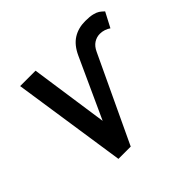

<svg xmlns="http://www.w3.org/2000/svg" viewBox="-134 -711 873 873"><g transform="rotate(-45 302.0 -275.0)"><path d="M189 -550 243.5 -173 375 -461Q396.5 -508 430 -529Q463.5 -550 508.5 -550Q537.5 -550 555.2 -545.5Q573 -541 582.2 -534.8Q591.5 -528.5 603.5 -517L566 -445.5Q555.5 -453 542 -457.5Q528.5 -462 514.5 -462Q493.5 -462 475.5 -450.5Q457.5 -439 446 -414L251 0H172L90 -550Z"/></g></svg>

Font: JuliaMono Italic
Style: Regular
Weight: 400
Italic angle: -9°
Monospace: yes
Designer: cormullion
Foundry: corm
Version: Version 0.049; ttfautohint (v1.8.4)